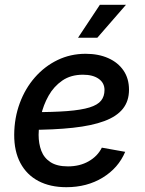

<svg xmlns="http://www.w3.org/2000/svg" viewBox="-20 -779 613 811"><path d="M260.3 11.7Q191.9 11.7 142.3 -14.4Q92.8 -40.5 66.2 -90.3Q39.6 -140.1 40 -210.4Q40.5 -281.2 63.5 -343.3Q86.4 -405.3 127.4 -452.1Q168.5 -499 223.1 -525.4Q277.8 -551.8 341.8 -551.8Q396 -551.8 437.3 -533.4Q478.5 -515.1 501.7 -481.2Q524.9 -447.3 524.9 -399.9Q524.9 -352.1 499 -319.6Q473.1 -287.1 420.7 -267.6Q368.2 -248 288.3 -239.3Q208.5 -230.5 100.6 -230.5L113.3 -305.2Q204.1 -305.2 263.9 -309.8Q323.7 -314.5 358.2 -325.2Q392.6 -335.9 407 -354Q421.4 -372.1 421.4 -398.9Q421.4 -428.7 397 -446Q372.6 -463.4 330.6 -463.4Q278.8 -463.4 242.9 -438.5Q207 -413.6 185.1 -374.5Q163.1 -335.4 153.3 -291.5Q143.6 -247.6 143.1 -209.5Q143.1 -172.4 154.5 -142.1Q166 -111.8 193.4 -94Q220.7 -76.2 267.1 -76.2Q316.9 -76.2 354.5 -97.7Q392.1 -119.1 410.2 -155.3L508.8 -137.7Q480 -69.3 413.8 -28.8Q347.7 11.7 260.3 11.7ZM309.6 -619.6 401.9 -758.8H512.2L391.1 -619.6Z"/></svg>

Font: Inter 17pt Medium
Style: Italic
Weight: 500
Italic angle: -9.3988°
Version: Version 4.001;git-66647c0bb